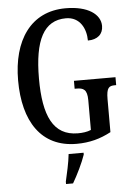

<svg xmlns="http://www.w3.org/2000/svg" viewBox="-62 -770 715 1036"><g transform="rotate(-5 296.0 -251.5)"><path d="M329 10C400 10 458 -6 516 -37V-215C516 -278 530 -287 562 -287H569V-330H344V-287H354C391 -287 412 -278 412 -219V-58C391 -49 366 -46 341 -46C207 -46 157 -157 157 -358C157 -566 210 -670 330 -670C406 -670 438 -604 438 -540C491 -540 521 -568 521 -612C521 -675 454 -724 333 -724C143 -724 44 -574 44 -358C44 -137 137 10 329 10ZM253 208V221H291C316 179 348 113 362 71V61H281C276 109 263 164 253 208Z"/></g></svg>

Font: Noto Serif Devanagari ExtraCondensed Medium
Style: Regular
Weight: 500
Width: 2
Designer: Universal Thirst, Indian Type Foundry and the Monotype Design Team
Foundry: Monotype Imaging Inc.
Version: Version 2.004